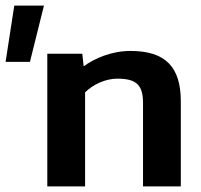

<svg xmlns="http://www.w3.org/2000/svg" viewBox="-87 -666 719 686"><path d="M-67 -445H20L70 -646H-36ZM82 0H217V-336C245 -364 290 -385 332 -385C402 -385 424 -361 424 -297V0H559V-304C559 -427 504 -484 379 -484C313 -484 251 -458 212 -429L207 -474H82Z"/></svg>

Font: Kanit Medium
Style: Regular
Weight: 500
Designer: Katatrad Team
Foundry: CadsonDemak
Version: Version 1.000;PS 001.000;hotconv 1.0.88;makeotf.lib2.5.64775